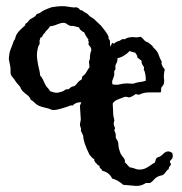

<svg xmlns="http://www.w3.org/2000/svg" viewBox="-20 -588 591 623"><path d="M347.7 -212.9 350.6 -200.2Q351.6 -196.3 350.1 -193.4Q348.6 -190.4 349.1 -185.5Q349.6 -180.7 352.1 -175.8Q354.5 -170.9 350.6 -166Q352.5 -161.1 354.5 -156.2Q356.4 -151.4 355.5 -142.6Q356.4 -138.7 358.4 -136.2Q360.4 -133.8 362.3 -128.9Q364.3 -124 364.3 -117.2Q364.3 -110.4 366.2 -105Q368.2 -99.6 369.1 -95.7Q371.1 -87.9 379.4 -78.1Q387.7 -68.4 384.8 -61.5Q389.6 -57.6 393.1 -53.2Q396.5 -48.8 401.4 -44.9Q411.1 -43.9 418.5 -40.5Q425.8 -37.1 438 -38.1Q450.2 -39.1 463.4 -48.3Q476.6 -57.6 481.4 -59.6Q484.4 -63.5 484.9 -68.4Q485.4 -73.2 488.8 -75.7Q492.2 -78.1 494.6 -78.6Q497.1 -79.1 501 -81.5Q504.9 -84 508.8 -87.9Q512.7 -91.8 516.6 -94.2Q520.5 -96.7 525.9 -96.7Q531.2 -96.7 539.1 -91.8Q542 -79.1 539.1 -74.7Q536.1 -70.3 532.2 -66.4Q530.3 -61.5 532.7 -59.6Q535.2 -57.6 534.2 -52.7Q527.3 -45.9 527.3 -39.1Q522.5 -37.1 516.6 -28.3Q510.7 -19.5 503.4 -18.6Q496.1 -17.6 489.7 -13.7Q483.4 -9.8 479 -4.4Q474.6 1 466.8 5.9H453.1Q437.5 16.6 418.9 15.1Q400.4 13.7 379.9 11.7Q362.3 -3.9 343.8 -8.8Q335 -28.3 311.5 -34.2Q310.5 -39.1 306.6 -41Q302.7 -43 302.7 -50.8Q297.9 -50.8 295.9 -54.2Q293.9 -57.6 290 -59.6Q289.1 -63.5 287.1 -64.9Q285.2 -66.4 286.1 -71.3Q281.2 -73.2 277.8 -77.6Q274.4 -82 270.5 -85.9Q250 -127 250 -147.5L242.2 -164.1Q244.1 -168.9 241.7 -174.3Q239.3 -179.7 239.3 -184.6L242.2 -200.2L239.3 -245.1L244.1 -255.9Q227.5 -257.8 214.8 -245.1Q210 -247.1 205.6 -244.6Q201.2 -242.2 177.7 -235.4Q154.3 -228.5 146 -232.4Q137.7 -236.3 131.8 -237.3Q126 -238.3 113.3 -242.2Q100.6 -246.1 93.3 -253.9Q85.9 -261.7 80.1 -263.7Q76.2 -274.4 68.4 -279.8Q60.5 -285.2 52.7 -293Q46.9 -300.8 46.9 -302.2Q46.9 -303.7 45.4 -306.2Q43.9 -308.6 39.1 -313.5Q34.2 -318.4 30.3 -324.7Q26.4 -331.1 22 -335.9Q17.6 -340.8 15.6 -345.2Q13.7 -349.6 14.2 -356.9Q14.6 -364.3 13.2 -373.5Q11.7 -382.8 9.8 -390.1Q7.8 -397.5 9.3 -404.8Q10.7 -412.1 10.7 -415Q10.7 -418 14.2 -427.2Q17.6 -436.5 19 -439.5Q20.5 -442.4 22.9 -450.2Q25.4 -458 26.9 -458.5Q28.3 -459 30.8 -468.8Q33.2 -478.5 44.4 -489.7Q55.7 -501 59.1 -503.4Q62.5 -505.9 62.5 -510.7Q71.3 -516.6 71.8 -518.6Q72.3 -520.5 76.2 -523.9Q80.1 -527.3 87.9 -531.2Q95.7 -535.2 99.6 -543Q107.4 -543.9 113.3 -548.8Q122.1 -555.7 147.5 -564.5Q180.7 -570.3 200.7 -566.4Q220.7 -562.5 228.5 -564.5Q238.3 -559.6 238.3 -558.1Q238.3 -556.6 239.3 -555.7Q247.1 -554.7 248 -553.2Q249 -551.8 252 -549.8Q254.9 -547.9 259.3 -545.9Q263.7 -543.9 267.6 -539.1Q271.5 -534.2 278.3 -530.8Q285.2 -527.3 292 -519.5L307.6 -504.9Q311.5 -500 314.5 -496.1Q326.2 -482.4 332 -469.7Q332 -460.9 334 -460Q336.9 -459 336.9 -453.1V-436.5Q342.8 -444.3 343.8 -449.2Q348.6 -445.3 350.1 -446.8Q351.6 -448.2 356.4 -451.2Q361.3 -454.1 364.7 -454.6Q368.2 -455.1 372.6 -458.5Q377 -461.9 381.8 -460.9Q386.7 -460 389.6 -463.9Q404.3 -468.8 415 -467.3Q425.8 -465.8 435.5 -468.8Q440.4 -466.8 443.8 -462.4Q447.3 -458 450.7 -455.1Q454.1 -452.1 457 -451.7Q460 -451.2 464.4 -447.3Q468.8 -443.4 471.2 -441.9Q473.6 -440.4 475.6 -437Q477.5 -433.6 481 -430.7Q484.4 -427.7 488.8 -421.9Q493.2 -416 496.1 -406.7Q499 -397.5 504.9 -387.7Q502.9 -379.9 505.9 -377Q506.8 -372.1 509.8 -369.1Q512.7 -366.2 514.6 -362.3Q509.8 -342.8 512.7 -328.1Q512.7 -315.4 509.3 -311.5Q505.9 -307.6 502.9 -302.7V-294.9Q502.9 -290 501 -288.1H463.9Q446.3 -288.1 432.6 -281.2Q427.7 -280.3 425.8 -281.2Q423.8 -282.2 420.9 -283.2Q402.3 -269.5 395.5 -272.5Q388.7 -275.4 381.3 -272.5Q374 -269.5 362.3 -265.1Q350.6 -260.7 345.7 -252ZM270.5 -370.1 268.6 -387.7Q272.5 -399.4 272 -400.9Q271.5 -402.3 272.5 -410.2Q273.4 -418 275.4 -421.9Q277.3 -425.8 275.4 -430.7Q274.4 -435.5 271 -438.5Q267.6 -441.4 266.6 -446.3Q269.5 -450.2 267.6 -452.6Q265.6 -455.1 266.6 -460.9Q259.8 -467.8 252.9 -483.4Q249 -484.4 247.1 -486.3Q245.1 -488.3 242.2 -490.2Q239.3 -492.2 238.3 -495.1Q237.3 -498 234.4 -500Q231.4 -500 225.1 -502Q218.8 -503.9 214.8 -503.9Q206.1 -502.9 196.8 -510.3Q187.5 -517.6 169.4 -510.3Q151.4 -502.9 142.6 -502.9Q133.8 -490.2 129.9 -488.3Q127 -482.4 120.1 -475.6Q116.2 -466.8 114.3 -466.8Q112.3 -466.8 111.3 -465.8Q107.4 -455.1 108.4 -452.1Q109.4 -449.2 108.4 -445.8Q107.4 -442.4 105.5 -439.9Q103.5 -437.5 101.1 -423.8Q98.6 -410.2 101.1 -393.1Q103.5 -376 106.4 -365.2Q109.4 -354.5 110.4 -342.8Q116.2 -336.9 119.1 -330.1Q122.1 -323.2 126 -315.4Q129.9 -307.6 134.3 -303.2Q138.7 -298.8 142.6 -292Q156.2 -287.1 163.6 -287.1Q170.9 -287.1 184.6 -292Q193.4 -298.8 196.8 -298.3Q200.2 -297.9 203.1 -298.8Q211.9 -307.6 217.3 -307.6Q222.7 -307.6 230 -317.4Q237.3 -327.1 244.1 -329.1Q246.1 -332 246.1 -335Q246.1 -337.9 248 -340.8Q255.9 -345.7 260.3 -354Q264.6 -362.3 270.5 -370.1ZM361.3 -399.4Q362.3 -389.6 354.5 -376V-362.3Q349.6 -358.4 350.6 -352.1Q351.6 -345.7 349.6 -339.8Q347.7 -334 345.2 -328.6Q342.8 -323.2 344.7 -314.5Q358.4 -311.5 369.6 -314.5Q380.9 -317.4 391.6 -317.4L409.2 -316.4Q413.1 -316.4 415.5 -317.4Q418 -318.4 423.3 -319.8Q428.7 -321.3 437 -322.3Q445.3 -323.2 453.1 -326.2Q453.1 -351.6 446.3 -362.3Q449.2 -369.1 443.8 -375.5Q438.5 -381.8 439.5 -390.6Q432.6 -396.5 425.8 -401.4Q425.8 -407.2 423.3 -410.2Q420.9 -413.1 418.9 -417Q404.3 -419.9 401.4 -422.9Q380.9 -402.3 361.3 -399.4Z"/></svg>

Font: Mountains of Christmas
Style: Bold
Weight: 700
Designer: Crystal Kluge
Foundry: Font Diner, Inc DBA Tart Workshop
Version: Version 1.002